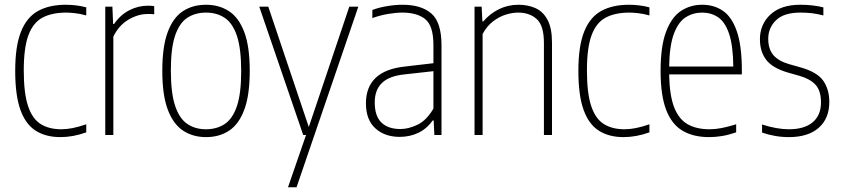

<svg xmlns="http://www.w3.org/2000/svg" viewBox="-20 -568 3542 808"><path d="M234 9Q173 9 130.5 -17.8Q88 -44.5 66 -105.5Q44 -166.5 44 -270Q44 -373.5 68.2 -434.5Q92.5 -495.5 140 -521.8Q187.5 -548 257 -548Q276.5 -548 299 -545.5Q321.5 -543 343 -537V-503Q318.5 -510 296 -512.5Q273.5 -515 259 -515Q198.5 -515 158.8 -493.8Q119 -472.5 99.5 -419.5Q80 -366.5 80 -272Q80 -176.5 97.8 -122.5Q115.5 -68.5 150.8 -46.2Q186 -24 238 -24Q260 -24 285.8 -29Q311.5 -34 343 -45V-11Q287.5 9 234 9Z M423 0V-540H453L456 -467H460Q486.5 -505.5 524 -524.8Q561.5 -544 602 -544Q611 -544 617.8 -543.5Q624.5 -543 629 -542V-508Q621.5 -509 615.8 -509Q610 -509 601 -509Q560 -509 519.8 -484.8Q479.5 -460.5 457 -414V0Z M847 9Q792 9 750.5 -18.2Q709 -45.5 686 -106.8Q663 -168 663 -270Q663 -372 685.8 -433Q708.5 -494 749.8 -521Q791 -548 847 -548Q902 -548 943.5 -521Q985 -494 1008 -433Q1031 -372 1031 -270Q1031 -168 1008.2 -106.8Q985.5 -45.5 944.2 -18.2Q903 9 847 9ZM847 -24Q892 -24 925.2 -45.8Q958.5 -67.5 976.8 -120.8Q995 -174 995 -268Q995 -364 976.8 -417.8Q958.5 -471.5 925.2 -493.2Q892 -515 847 -515Q802 -515 768.8 -493.5Q735.5 -472 717.2 -419Q699 -366 699 -272Q699 -176 717.2 -122Q735.5 -68 768.8 -46Q802 -24 847 -24Z M1256 0 1071 -540H1109L1279.5 -33.5L1450 -540H1488L1228 220H1192L1268 0Z M1662 8Q1599 8 1559.5 -28Q1520 -64 1520 -133Q1520 -270.5 1684 -288L1804 -302V-378Q1804 -459 1770 -487Q1736 -515 1673 -515Q1647 -515 1614 -509.5Q1581 -504 1547 -492V-526Q1574 -536.5 1609 -542.2Q1644 -548 1674 -548Q1753 -548 1795.5 -511Q1838 -474 1838 -377V0H1808L1805 -61H1801Q1776.5 -26.5 1740.8 -9.2Q1705 8 1662 8ZM1557 -137Q1557 -79.5 1585.2 -52.2Q1613.5 -25 1665 -25Q1699.5 -25 1737.2 -43.2Q1775 -61.5 1804 -111V-268.5L1683 -255Q1618 -248.5 1587.5 -219Q1557 -189.5 1557 -137Z M1977 0V-540H2007L2010 -478H2014Q2042 -511 2080 -529.5Q2118 -548 2162 -548Q2202 -548 2234 -533.5Q2266 -519 2284.5 -484Q2303 -449 2303 -388V0H2269V-387Q2269 -460 2239 -487.5Q2209 -515 2160 -515Q2137 -515 2109.5 -506.8Q2082 -498.5 2055.8 -478.8Q2029.5 -459 2011 -425V0Z M2604 9Q2543 9 2500.5 -17.8Q2458 -44.5 2436 -105.5Q2414 -166.5 2414 -270Q2414 -373.5 2438.2 -434.5Q2462.5 -495.5 2510 -521.8Q2557.5 -548 2627 -548Q2646.5 -548 2669 -545.5Q2691.5 -543 2713 -537V-503Q2688.5 -510 2666 -512.5Q2643.5 -515 2629 -515Q2568.5 -515 2528.8 -493.8Q2489 -472.5 2469.5 -419.5Q2450 -366.5 2450 -272Q2450 -176.5 2467.8 -122.5Q2485.5 -68.5 2520.8 -46.2Q2556 -24 2608 -24Q2630 -24 2655.8 -29Q2681.5 -34 2713 -45V-11Q2657.5 9 2604 9Z M2964 9Q2898 9 2852.5 -17.8Q2807 -44.5 2783.5 -105.5Q2760 -166.5 2760 -270Q2760 -373.5 2783 -434.5Q2806 -495.5 2845.5 -521.8Q2885 -548 2935 -548Q2985.5 -548 3023 -522Q3060.5 -496 3081.2 -435.2Q3102 -374.5 3102 -270V-255H2796Q2797.5 -167 2817 -116.8Q2836.5 -66.5 2873.8 -45.2Q2911 -24 2966 -24Q2989.5 -24 3016.2 -29Q3043 -34 3078 -45V-11Q3046 0 3018.2 4.5Q2990.5 9 2964 9ZM2935 -515Q2897 -515 2866 -495.5Q2835 -476 2816.2 -426.5Q2797.5 -377 2796 -288H3066Q3065 -377 3048 -426.5Q3031 -476 3001.8 -495.5Q2972.5 -515 2935 -515Z M3300 9Q3270 9 3241.8 4Q3213.5 -1 3187 -10V-44Q3250 -24 3300 -24Q3364.5 -24 3399.8 -53.2Q3435 -82.5 3435 -137Q3435 -186.5 3411.8 -211.5Q3388.5 -236.5 3344 -249L3298 -262Q3230.5 -281.5 3204.2 -316.5Q3178 -351.5 3178 -403Q3178 -465.5 3222.2 -506.8Q3266.5 -548 3348 -548Q3376 -548 3399.2 -545.2Q3422.5 -542.5 3445 -537V-503Q3418 -510 3395.8 -512.5Q3373.5 -515 3348 -515Q3279 -515 3246 -483Q3213 -451 3213 -405Q3213 -361.5 3234.5 -336.2Q3256 -311 3301 -298L3347 -285Q3419 -265 3444.5 -228.2Q3470 -191.5 3470 -139Q3470 -69.5 3425.5 -30.2Q3381 9 3300 9Z"/></svg>

Font: Encode Sans Condensed Thin
Style: Regular
Weight: 100
Width: 3
Designer: Multiple Designers
Foundry: Impallari Type
Version: Version 3.000; ttfautohint (v1.8.3) -l 8 -r 50 -G 200 -x 14 